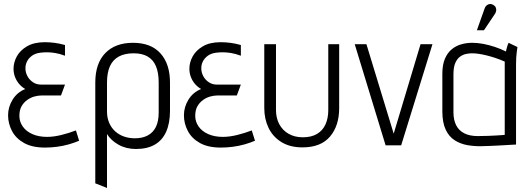

<svg xmlns="http://www.w3.org/2000/svg" viewBox="-20 -720 2619 951"><path d="M302 -444V-497Q274 -505 249 -508Q224 -511 202 -511Q149 -511 114.5 -491Q80 -471 63.5 -441Q47 -411 47 -379Q47 -358 54.5 -338.5Q62 -319 75 -304Q88 -289 105 -279Q65 -263 42.5 -226.5Q20 -190 20 -149Q20 -108 39.5 -71Q59 -34 99.5 -11.5Q140 11 203 11Q232 11 262.5 7Q293 3 321 -5Q349 -13 372 -23L356 -74Q338 -67 320 -61.5Q302 -56 284 -51.5Q266 -47 248 -44.5Q230 -42 213 -42Q172 -42 141 -55.5Q110 -69 93 -93Q76 -117 76 -146Q76 -175 87 -194Q98 -213 115 -225Q132 -237 150.5 -242Q169 -247 184 -247H282L302 -301H183Q161 -301 143.5 -312.5Q126 -324 116 -342.5Q106 -361 106 -382Q106 -400 114 -416Q122 -432 138.5 -444Q155 -456 180 -459Q196 -461 213.5 -461Q231 -461 253 -457.5Q275 -454 302 -444Z M822 -171V-311Q822 -403 775 -455.5Q728 -508 639 -508Q551 -508 501.5 -457Q452 -406 452 -311V188L510 211V-56Q519 -41 533.5 -27.5Q548 -14 566.5 -3.5Q585 7 607 12.5Q629 18 653 18Q709 18 746.5 -3.5Q784 -25 803 -67.5Q822 -110 822 -171ZM766 -311V-163Q766 -120 752.5 -92Q739 -64 712.5 -49.5Q686 -35 648 -35Q620 -35 595 -43.5Q570 -52 551 -69Q532 -86 521 -111Q510 -136 510 -168V-311Q510 -360 524.5 -392Q539 -424 568.5 -440Q598 -456 642 -456Q684 -456 711.5 -440Q739 -424 752.5 -392Q766 -360 766 -311Z M1173 -444V-497Q1145 -505 1120 -508Q1095 -511 1073 -511Q1020 -511 985.5 -491Q951 -471 934.5 -441Q918 -411 918 -379Q918 -358 925.5 -338.5Q933 -319 946 -304Q959 -289 976 -279Q936 -263 913.5 -226.5Q891 -190 891 -149Q891 -108 910.5 -71Q930 -34 970.5 -11.5Q1011 11 1074 11Q1103 11 1133.5 7Q1164 3 1192 -5Q1220 -13 1243 -23L1227 -74Q1209 -67 1191 -61.5Q1173 -56 1155 -51.5Q1137 -47 1119 -44.5Q1101 -42 1084 -42Q1043 -42 1012 -55.5Q981 -69 964 -93Q947 -117 947 -146Q947 -175 958 -194Q969 -213 986 -225Q1003 -237 1021.5 -242Q1040 -247 1055 -247H1153L1173 -301H1054Q1032 -301 1014.5 -312.5Q997 -324 987 -342.5Q977 -361 977 -382Q977 -400 985 -416Q993 -432 1009.5 -444Q1026 -456 1051 -459Q1067 -461 1084.5 -461Q1102 -461 1124 -457.5Q1146 -454 1173 -444Z M1660 -185V-501H1606V-175Q1606 -134 1592 -103.5Q1578 -73 1550 -56.5Q1522 -40 1480 -40Q1440 -40 1410 -57Q1380 -74 1363.5 -104.5Q1347 -135 1347 -175V-501H1289V-185Q1289 -131 1310 -87Q1331 -43 1373.5 -16.5Q1416 10 1478 10Q1569 10 1614.5 -43.5Q1660 -97 1660 -185Z M1737 -501 1890 0H1967L2122 -501H2063L1930 -58L1795 -501Z M2543 -487 2499 -508Q2493 -495 2489.5 -480Q2486 -465 2486 -465Q2460 -478 2431.5 -487.5Q2403 -497 2374.5 -502.5Q2346 -508 2319 -508Q2291 -508 2264.5 -500.5Q2238 -493 2217 -475.5Q2196 -458 2183.5 -428.5Q2171 -399 2171 -354V-169Q2171 -113 2187.5 -78Q2204 -43 2232.5 -25Q2261 -7 2295.5 -1Q2330 5 2366 4Q2379 4 2400.5 3Q2422 2 2445.5 1Q2469 0 2490 -1.5Q2511 -3 2524 -3.5Q2537 -4 2536 -4V-400Q2536 -437 2539.5 -462Q2543 -487 2543 -487ZM2226 -163V-351Q2226 -388 2235.5 -409Q2245 -430 2259.5 -440Q2274 -450 2289.5 -453Q2305 -456 2317 -456Q2332 -456 2350 -453.5Q2368 -451 2388.5 -446Q2409 -441 2432 -433.5Q2455 -426 2480 -415V-52Q2480 -52 2469 -51Q2458 -50 2439.5 -49Q2421 -48 2397 -47Q2373 -46 2346 -46Q2307 -46 2280 -59.5Q2253 -73 2239.5 -99.5Q2226 -126 2226 -163ZM2430 -649Q2436 -657 2437.5 -666Q2439 -675 2435.5 -683Q2432 -691 2423 -696Q2414 -701 2405.5 -700Q2397 -699 2390 -693Q2383 -687 2380 -677L2342 -570H2377Z"/></svg>

Font: Advent Pro
Style: Regular
Weight: 400
Designer: VivaRado, Andreas Kalpakidis
Foundry: VivaRado, Andreas Kalpakidis
Version: Version 3.000